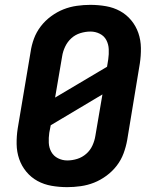

<svg xmlns="http://www.w3.org/2000/svg" viewBox="-20 -763 640 791"><path d="M257 8Q224 8 192.5 2.5Q161 -3 134.5 -17.5Q108 -32 88.5 -55.5Q69 -79 59 -108Q49 -137 48.5 -169.5Q48 -202 53 -234L106 -549Q110 -577 120 -604Q130 -631 148 -654.5Q166 -678 190.5 -696Q215 -714 241.5 -724.5Q268 -735 296.5 -739Q325 -743 352 -743Q385 -743 416.5 -737.5Q448 -732 474.5 -717.5Q501 -703 520.5 -679.5Q540 -656 550 -627Q560 -598 560.5 -565.5Q561 -533 556 -501L504 -186Q499 -158 489 -131Q479 -104 461 -80.5Q443 -57 418.5 -39Q394 -21 367.5 -10.5Q341 0 312.5 4Q284 8 257 8ZM207 -361 421 -488 426 -519Q429 -540 428 -560.5Q427 -581 418 -598Q409 -615 391 -624Q373 -633 353 -633Q332 -633 311 -626.5Q290 -620 274 -605.5Q258 -591 248.5 -571Q239 -551 236 -531ZM257 -102Q278 -102 298.5 -108.5Q319 -115 335.5 -129.5Q352 -144 361 -164Q370 -184 373 -204L402 -374L189 -247L183 -216Q180 -195 181 -174.5Q182 -154 191.5 -137Q201 -120 219 -111Q237 -102 257 -102Z"/></svg>

Font: Iosevka Extrabold Extended
Style: Italic
Weight: 800
Width: 7
Italic angle: -9°
Monospace: yes
Designer: Belleve Invis
Foundry: Belleve Invis
Version: Version 32.5.0; ttfautohint (v1.8.4)